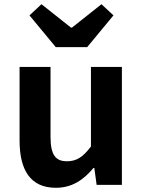

<svg xmlns="http://www.w3.org/2000/svg" viewBox="-20 -878 677 912"><path d="M245 14C322 14 376 -23 424 -80H428L439 0H559V-560H412V-182C374 -132 344 -112 298 -112C244 -112 220 -142 220 -229V-560H73V-210C73 -70 125 14 245 14ZM245 -654H394L519 -805L462 -858L322 -747H317L177 -858L120 -805Z"/></svg>

Font: Source Han Sans SC Bold
Style: Regular
Weight: 700
Designer: Ryoko NISHIZUKA (kana & ideographs); Paul D. Hunt (Latin, Greek & Cyrillic); Wenlong ZHANG (bopomofo); Sandoll Communica
Foundry: Adobe Systems Incorporated
Version: Version 1.001;PS 1.001;hotconv 1.0.78;makeotf.lib2.5.61930